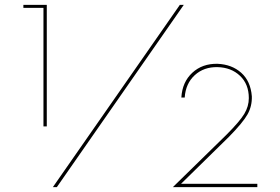

<svg xmlns="http://www.w3.org/2000/svg" viewBox="-20 -770 1154 790"><path d="M76.2 -737.5V-750H172.5V-250H158.8V-737.5ZM720 -750H736.2L213.8 0H197.5ZM725 -13.8H1038.8V0H691.2L911.2 -215Q966.2 -270 985 -301.2Q1003.8 -332.5 1003.8 -366.2Q1003.8 -423.8 967.5 -458.1Q931.2 -492.5 875 -493.8Q818.8 -495 781.2 -460.6Q743.8 -426.2 740 -368.8H726.2Q730 -432.5 771.2 -470.6Q812.5 -508.8 875 -507.5Q933.8 -505 972.5 -470.6Q1011.2 -436.2 1016.2 -373.8Q1017.5 -333.8 998.8 -300Q980 -266.2 922.5 -207.5Z"/></svg>

Font: Now Thin
Style: Regular
Weight: 250
Designer: Alfredo Marco Pradil
Foundry: Alfredo Marco Pradil
Version: Version 1.002;PS 001.002;hotconv 1.0.88;makeotf.lib2.5.64775